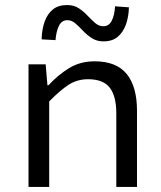

<svg xmlns="http://www.w3.org/2000/svg" viewBox="-20 -741 640 761"><path d="M93 0V-486H161L168 -403H172Q210 -444 254 -471Q298 -498 355 -498Q441 -498 482 -448Q523 -398 523 -302V0H441V-291Q441 -360 415 -393.5Q389 -427 329 -427Q286 -427 252 -405Q218 -383 175 -339V0ZM390 -577Q364 -577 344.5 -589.5Q325 -602 309 -619Q293 -636 278.5 -648.5Q264 -661 247 -661Q225 -661 214 -639.5Q203 -618 200 -582L145 -585Q146 -625 157 -655.5Q168 -686 189.5 -703.5Q211 -721 246 -721Q273 -721 292 -708.5Q311 -696 327 -679Q343 -662 357.5 -649.5Q372 -637 390 -637Q412 -637 423 -659Q434 -681 436 -716L491 -712Q490 -674 479 -643.5Q468 -613 446.5 -595Q425 -577 390 -577Z"/></svg>

Font: Source Code Pro
Style: Regular
Weight: 400
Monospace: yes
Designer: Paul D. Hunt, Teo Tuominen
Foundry: Adobe Systems Incorporated
Version: Version 1.018;hotconv 1.0.116;makeotfexe 2.5.65601